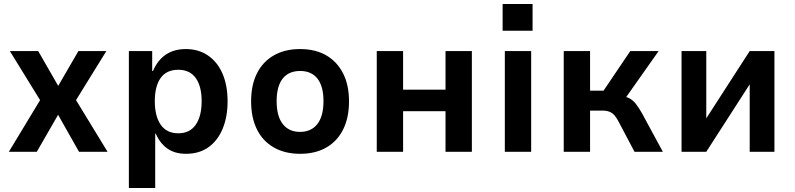

<svg xmlns="http://www.w3.org/2000/svg" viewBox="-20 -755 3953 955"><path d="M24 0 200 -291 204 -217 29 -501H170L270 -327H269L370 -501H509L334 -218L338 -290L515 0H373L269 -184L163 0Z M621 180V-501H737V-402H741Q764 -456 805 -483.5Q846 -511 904 -511Q969 -511 1016 -478Q1063 -445 1087.5 -387Q1112 -329 1112 -251Q1112 -175 1088 -116Q1064 -57 1018 -23.5Q972 10 905 10Q849 10 812 -16.5Q775 -43 755 -90H752V180ZM867 -92Q924 -92 953.5 -134.5Q983 -177 983 -252Q983 -326 953.5 -367Q924 -408 867 -408Q808 -408 779 -367Q750 -326 750 -252Q750 -177 779.5 -134.5Q809 -92 867 -92Z M1473 10Q1397 10 1342 -21.5Q1287 -53 1258 -111.5Q1229 -170 1229 -251Q1229 -332 1258 -390Q1287 -448 1342 -479.5Q1397 -511 1472 -511Q1549 -511 1603 -479.5Q1657 -448 1686.5 -390Q1716 -332 1716 -251Q1716 -170 1687 -111.5Q1658 -53 1603.5 -21.5Q1549 10 1473 10ZM1472 -99Q1528 -99 1558.5 -138Q1589 -177 1589 -252Q1589 -326 1559 -364Q1529 -402 1473 -402Q1416 -402 1386 -364Q1356 -326 1356 -252Q1356 -177 1386.5 -138Q1417 -99 1472 -99Z M1854 0V-501H1985V-309H2196V-501H2327V0H2196V-202H1985V0Z M2480 -602V-735H2629V-602ZM2491 0V-501H2622V0Z M2784 0V-501H2915V-304H2982L3115 -501H3256L3079 -250L3065 -279Q3094 -275 3111.5 -265.5Q3129 -256 3143 -238Q3157 -220 3173 -192L3277 0H3136L3059 -146Q3049 -166 3038.5 -179Q3028 -192 3013 -198.5Q2998 -205 2976 -205H2915V0Z M3370 0V-501H3493V-154H3485L3709 -501H3832V0H3709V-348H3717L3493 0Z"/></svg>

Font: Nunito Sans 7pt SemiCondensed
Style: Bold
Weight: 700
Width: 4
Designer: Vernon Adams
Foundry: Vernon Adams
Version: Version 3.101;gftools[0.9.27]